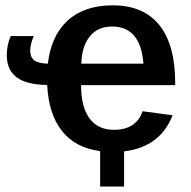

<svg xmlns="http://www.w3.org/2000/svg" viewBox="-20 -558 714 717"><path d="M354 6.3Q262.2 -5.4 211.9 -68.4Q161.6 -131.3 156.2 -240.7Q79.1 -241.7 42.2 -269.3Q5.4 -296.9 5.4 -351.6Q5.4 -389.6 20 -423.3H106Q92.8 -392.1 92.8 -368.2Q92.8 -344.7 107.7 -333Q122.6 -321.3 158.7 -320.3Q170.9 -425.3 233.2 -481.7Q295.4 -538.1 400.9 -538.1Q515.6 -538.1 575 -464.4Q634.3 -390.6 634.3 -247.1V-240.2H282.7Q282.7 -158.7 314.2 -116Q345.7 -73.2 405.3 -73.2Q448.2 -73.2 475.1 -91.6Q502 -109.9 512.2 -142.6L624.5 -127.4Q578.1 -8.8 443.4 7.3V138.7H354ZM398.9 -459Q345.2 -459 315.4 -422.1Q285.6 -385.3 283.7 -320.3H515.6Q510.3 -390.6 480.7 -424.8Q451.2 -459 398.9 -459Z"/></svg>

Font: Arimo SemiBold
Style: Regular
Weight: 600
Designer: Steve Matteson
Foundry: Monotype Imaging Inc.
Version: Version 1.33